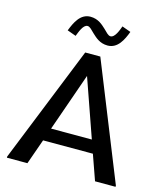

<svg xmlns="http://www.w3.org/2000/svg" viewBox="-123 -933 871 1024"><g transform="rotate(15 312.5 -421.0)"><path d="M150 -740 198.3 -722.5C206.7 -742.5 221.7 -790 246.7 -790C260 -790 271.7 -775 288.3 -759.2C306.7 -742.5 331.7 -716.7 375.8 -716.7C431.7 -716.7 457.5 -771.7 475 -818.3L426.7 -835.8C419.2 -815.8 403.3 -768.3 378.3 -768.3C365 -768.3 353.3 -783.3 336.7 -799.2C318.3 -815.8 293.3 -841.7 249.2 -841.7C193.3 -841.7 168.3 -786.7 150 -740ZM612.5 0V-6.7L354.2 -650H270.8L12.5 -6.7V0H125.8L175 -139.2H450L499.2 0ZM425 -210.8H200L312.5 -531.7Z"/></g></svg>

Font: Boon Medium
Style: Regular
Weight: 500
Designer: Sungsit Sawaiwan
Foundry: FontUni
Version: Version 2.0